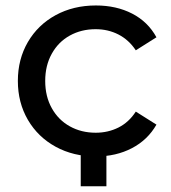

<svg xmlns="http://www.w3.org/2000/svg" viewBox="-20 -555 611 688"><path d="M44 -265Q44 -342.7 79.9 -404.4Q115.9 -466 179.4 -500.7Q243 -535.4 323.7 -535.4Q397 -535.4 453.6 -506.2Q510.3 -477 540.6 -421.4L466.6 -374.7Q441.9 -412.1 404.6 -431.3Q367.3 -450.4 322.9 -450.4Q271.3 -450.4 230.2 -427.6Q189.1 -404.9 165.6 -362.6Q142 -320.4 142 -265Q142 -209.4 165.6 -167.3Q189.1 -125.1 230.2 -102.3Q271.3 -79.4 322.9 -79.4Q367.3 -79.4 404.6 -98.1Q441.9 -116.9 466.6 -155.1L540.6 -108.4Q509.4 -53.7 452.8 -24.1Q396.1 5.6 323.7 5.6Q243 5.6 179.4 -29.2Q115.9 -64 79.9 -125.6Q44 -187.3 44 -265ZM269.3 -21.1H361.3V112.4H269.3Z"/></svg>

Font: iiserrat Thin
Style: Regular
Weight: 100
Designer: Akira Ohta
Foundry: Akira Ohta
Version: Version 1.200;Glyphs 3.3.1 (3343)